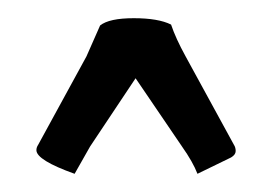

<svg xmlns="http://www.w3.org/2000/svg" viewBox="-20 -704 299 211"><path d="M62 -513Q20 -528 20 -539Q20 -542 22 -545L75 -642L90 -676Q100 -684 127 -684Q154 -684 168 -677Q173 -662 184 -642L237 -545Q239 -542 239 -538Q239 -534 234 -531L197 -513Q192 -526 180 -543L129 -618L79 -543Z"/></svg>

Font: el_Medula One
Style: Regular
Weight: 400
Designer: Luciano Vergara
Foundry: Luciano Vergara
Version: Version 1.002 August 17, 2020